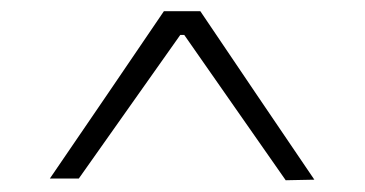

<svg xmlns="http://www.w3.org/2000/svg" viewBox="-20 -704 636 335"><path d="M478.5 -389.5Q434.5 -452.5 390 -516.2Q345.5 -580 301.5 -643H294.5Q250.5 -580.5 206 -517.8Q161.5 -455 117.5 -392.5H67Q117 -465.5 166.5 -538.2Q216 -611 266 -684.5H329.5Q379 -611 429 -537.2Q479 -463.5 528.5 -390.5Z"/></svg>

Font: Commissioner ExtraLight
Style: Regular
Weight: 200
Designer: Kostas Bartsokas
Foundry: Kostas Bartsokas
Version: Version 1.000; ttfautohint (v1.8.3)